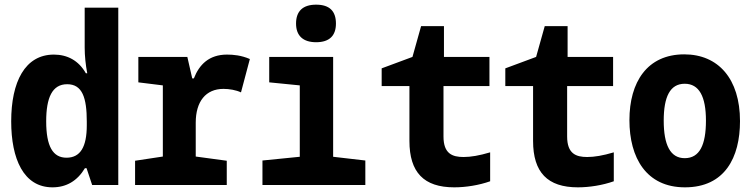

<svg xmlns="http://www.w3.org/2000/svg" viewBox="-20 -793 3220 823"><path d="M205 10C264 10 311 -17 344 -72H351L375 0H487V-760H343V-589C343 -554 347 -515 354 -479H348C317 -534 268 -559 211 -559C87 -559 28 -442 28 -273C28 -112 81 10 205 10ZM265 -117C207 -117 178 -165 178 -273C178 -375 204 -432 268 -432C333 -432 352 -374 352 -272V-256C352 -164 325 -117 265 -117Z M559 0H952V-104L819 -122V-267C819 -358 862 -412 938 -412C963 -412 992 -407 1013 -397L1051 -540C1014 -556 980 -559 953 -559C876 -559 834 -516 811 -457H804L783 -549H573V-440L678 -427V-122L559 -104Z M1335 -612C1393 -612 1420 -641 1420 -692C1420 -745 1393 -773 1335 -773C1278 -773 1249 -745 1249 -692C1249 -639 1280 -612 1335 -612ZM1105 0H1546V-105L1408 -121V-549H1134V-440L1265 -427V-121L1105 -105Z M1927 10C1977 10 2033 1 2081 -16V-140C2034 -126 1998 -120 1967 -120C1919 -120 1881 -134 1881 -208V-424H2078V-549H1883V-681H1785L1748 -549L1616 -500V-424H1735V-189C1735 -54 1797 10 1927 10Z M2457 10C2507 10 2563 1 2611 -16V-140C2564 -126 2528 -120 2497 -120C2449 -120 2411 -134 2411 -208V-424H2608V-549H2413V-681H2315L2278 -549L2146 -500V-424H2265V-189C2265 -54 2327 10 2457 10Z M2916 10C3087 10 3152 -118 3152 -274C3152 -455 3059 -560 2913 -560C2754 -560 2678 -441 2678 -278C2678 -117 2750 10 2916 10ZM2915 -115C2853 -115 2825 -172 2825 -276C2825 -378 2852 -434 2915 -434C2977 -434 3006 -379 3006 -276C3006 -172 2979 -115 2915 -115Z"/></svg>

Font: Noto Sans Mono Condensed ExtraBold
Style: Regular
Weight: 800
Width: 3
Designer: Monotype Design Team
Foundry: Monotype Imaging Inc.
Version: Version 2.014